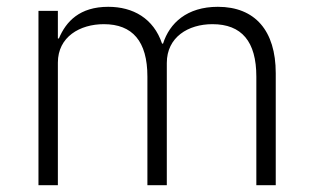

<svg xmlns="http://www.w3.org/2000/svg" viewBox="-20 -544 916 564"><path d="M150 0V-360C150 -436 215 -473 285 -473C369 -473 413 -423 413 -319V0H470V-359C470 -435 533 -473 604 -473C690 -473 733 -422 733 -319V0H790V-329C790 -454 729 -524 620 -524C529 -524 478 -476 459 -416H456C431 -490 371 -524 298 -524C214 -524 174 -481 153 -431H150V-512H93V0Z"/></svg>

Font: IBM Plex Devanagari Light
Style: Regular
Weight: 300
Designer: Mike Abbink, Paul van der Laan, Pieter van Rosmalen, Erin McLaughlin
Foundry: Bold Monday
Version: Version 1.0